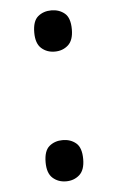

<svg xmlns="http://www.w3.org/2000/svg" viewBox="-46 -583 385 631"><g transform="rotate(-5 147.0 -268.0)"><path d="M147 -414Q121 -414 103 -430Q85 -446 85 -482Q85 -520 103 -535Q121 -550 147 -550Q173 -550 191 -535Q209 -520 209 -482Q209 -446 191 -430Q173 -414 147 -414ZM147 14Q121 14 103 -2Q85 -18 85 -54Q85 -92 103 -107Q121 -122 147 -122Q173 -122 191 -107Q209 -92 209 -54Q209 -18 191 -2Q173 14 147 14Z"/></g></svg>

Font: bangla15
Style: Regular
Weight: 400
Designer: Jelle Bosma - Monotype Design Team
Foundry: Monotype Imaging Inc.
Version: Version 2.006